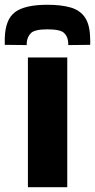

<svg xmlns="http://www.w3.org/2000/svg" viewBox="-71 -785 398 805"><path d="M46 0V-544H211V0ZM128 -765Q186 -765 225.5 -753.5Q265 -742 285.5 -711.5Q306 -681 307 -623Q308 -612 307 -597L215 -596Q215 -602 215 -605Q214 -631 198 -646.5Q182 -662 128 -662Q75 -662 59 -646.5Q43 -631 41 -605Q41 -599 41 -596L-51 -597Q-51 -604 -51 -611Q-51 -618 -51 -624Q-49 -704 -7.5 -734.5Q34 -765 128 -765Z"/></svg>

Font: Georama
Style: Bold
Weight: 700
Designer: Jean-Baptiste Levee
Foundry: Production Type
Version: Version 1.000